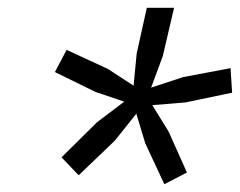

<svg xmlns="http://www.w3.org/2000/svg" viewBox="-20 -750 616 493"><path d="M402 -277 353 -382 330 -458 275 -389 182 -300 138 -346 229 -436 299 -489 225 -514 121 -565 151 -622 257 -573 323 -530 331 -613 357 -730H427L398 -606L368 -525L450 -552L572 -575L576 -512L456 -487L371 -480L413 -412L460 -307Z"/></svg>

Font: Work Sans
Style: Italic
Weight: 400
Italic angle: -13°
Designer: Wei Huang
Foundry: Wei Huang
Version: Version 2.012